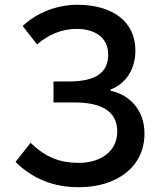

<svg xmlns="http://www.w3.org/2000/svg" viewBox="-20 -770 667 804"><path d="M311 14C464 14 585 -67 585 -211C585 -308 524 -373 443 -390V-395C510 -421 547 -483 547 -559C547 -678 453 -750 304 -750C215 -750 132 -715 75 -661L135 -584C182 -624 237 -649 301 -649C377 -649 433 -613 433 -542C433 -469 386 -429 269 -429H204V-341H291C407 -341 471 -303 471 -219C471 -135 400 -88 310 -88C231 -88 171 -111 108 -172L45 -92C120 -18 208 14 311 14Z"/></svg>

Font: Noto Sans JP Medium
Style: Regular
Weight: 500
Designer: Ryoko NISHIZUKA 西塚涼子 (kana, bopomofo & ideographs); Paul D. Hunt (Latin, Greek & Cyrillic); Sandoll Communications 산돌커뮤니
Foundry: Adobe
Version: Version 2.004;hotconv 1.0.118;makeotfexe 2.5.65603